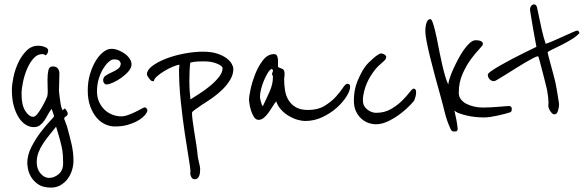

<svg xmlns="http://www.w3.org/2000/svg" viewBox="-20 -602 2669 873"><path d="M288 -88Q288 -77 280 -73Q272 -69 272 -62Q271 -63 276 -51Q281 -39 285 -26Q292 1 297.5 21Q303 41 306.5 58Q310 75 312 92Q314 109 314 130Q314 151 307 173Q300 195 287 212Q274 229 255 240Q236 251 212 251Q175 251 153.5 236Q132 221 121 202Q110 183 107 164.5Q104 146 104 140Q104 103 123 66Q142 29 165 -1Q188 -31 207 -51Q226 -71 226 -74L215 -107Q205 -95 197.5 -80.5Q190 -66 181.5 -53.5Q173 -41 161.5 -32.5Q150 -24 133 -24Q115 -24 97 -35Q79 -46 65 -68Q51 -90 42.5 -121Q34 -152 34 -193Q34 -216 41 -250.5Q48 -285 63 -317Q78 -349 100.5 -371.5Q123 -394 153 -394Q170 -394 184.5 -388Q199 -382 199 -373Q199 -365 196 -360Q193 -355 188 -350Q185 -352 181.5 -354Q178 -356 172 -356Q150 -356 132.5 -336.5Q115 -317 103 -288.5Q91 -260 84.5 -229Q78 -198 78 -175Q78 -124 95 -97.5Q112 -71 131 -71Q140 -71 150.5 -84.5Q161 -98 170.5 -114.5Q180 -131 187 -146Q194 -161 195 -164Q197 -174 197 -187Q197 -198 196.5 -211.5Q196 -225 196 -239Q196 -265 200 -282.5Q204 -300 220 -300Q236 -300 243 -290.5Q250 -281 250 -268Q250 -259 249.5 -246.5Q249 -234 249 -222.5Q249 -211 248.5 -202.5Q248 -194 248 -192Q248 -186 249.5 -174.5Q251 -163 252.5 -151.5Q254 -140 255.5 -130.5Q257 -121 258 -118Q259 -115 261 -109Q263 -103 265 -100Q266 -102 269 -104.5Q272 -107 274 -109Q279 -106 283.5 -97.5Q288 -89 288 -88ZM254 39Q250 23 245 7Q240 -9 235 -26Q218 -5 202.5 14.5Q187 34 174.5 53Q162 72 154.5 92.5Q147 113 147 136Q147 167 164.5 187Q182 207 203 207Q226 207 246.5 190Q267 173 267 141Q267 120 266 106Q265 92 263.5 81.5Q262 71 259.5 61.5Q257 52 254 39Z M649 -105Q650 -103 650 -99Q650 -93 641 -81Q638 -77 628 -68Q618 -59 601 -50Q584 -41 559.5 -34Q535 -27 502 -27Q479 -27 457 -37.5Q435 -48 418 -68.5Q401 -89 390 -119.5Q379 -150 379 -191Q379 -230 389 -264Q399 -298 414.5 -324Q430 -350 449 -365Q468 -380 486 -380Q502 -380 518.5 -373.5Q535 -367 548.5 -357Q562 -347 570 -334.5Q578 -322 578 -309Q578 -294 564.5 -278Q551 -262 532 -248.5Q513 -235 494 -226.5Q475 -218 464 -218Q458 -218 453.5 -223.5Q449 -229 449 -237Q449 -251 461.5 -259Q474 -267 489 -273.5Q504 -280 516.5 -289Q529 -298 529 -314Q529 -316 524 -324Q519 -332 497 -332Q487 -332 474 -320.5Q461 -309 449 -289.5Q437 -270 429 -243.5Q421 -217 421 -186Q421 -160 430.5 -139Q440 -118 455 -103.5Q470 -89 490 -81Q510 -73 531 -73Q546 -73 563.5 -79.5Q581 -86 596.5 -93.5Q612 -101 623.5 -107.5Q635 -114 638 -114Q641 -114 644.5 -111Q648 -108 649 -105Z M1041 -289Q1041 -263 1026.5 -239Q1012 -215 991 -194.5Q970 -174 945 -156.5Q920 -139 899 -126Q879 -112 866 -103Q853 -94 853 -89Q853 -76 856 -52.5Q859 -29 863.5 -1.5Q868 26 872.5 55Q877 84 879 108Q879 109 880.5 117Q882 125 884.5 135Q887 145 888.5 153.5Q890 162 890 164Q890 171 889.5 179.5Q889 188 886.5 195.5Q884 203 879 208Q874 213 866 213Q855 213 850 203.5Q845 194 845 185Q845 183 845.5 181Q846 179 846 176Q846 165 838 117Q830 69 820 2.5Q810 -64 802 -140.5Q794 -217 794 -285Q794 -290 795 -296.5Q796 -303 796 -308Q786 -307 766.5 -299Q747 -291 728 -279.5Q709 -268 694.5 -255.5Q680 -243 680 -233H673Q670 -233 665.5 -237Q661 -241 657.5 -246Q654 -251 651 -256Q648 -261 648 -263Q648 -284 673 -302.5Q698 -321 735.5 -335.5Q773 -350 818 -358.5Q863 -367 903 -367Q942 -367 968.5 -358Q995 -349 1011 -336.5Q1027 -324 1034 -311Q1041 -298 1041 -289ZM992 -292Q992 -302 967 -312.5Q942 -323 908 -323Q878 -323 864 -321Q850 -319 845 -317Q843 -301 842 -279Q841 -257 841 -234Q841 -210 842.5 -187.5Q844 -165 846 -150Q860 -159 884.5 -174.5Q909 -190 933 -209.5Q957 -229 974.5 -250.5Q992 -272 992 -292Z M1572 -208Q1572 -190 1555.5 -163.5Q1539 -137 1511 -112Q1483 -87 1446 -69.5Q1409 -52 1369 -52Q1351 -52 1331 -58Q1311 -64 1292 -75.5Q1273 -87 1258 -103.5Q1243 -120 1236 -141Q1230 -135 1221.5 -121Q1213 -107 1203 -92.5Q1193 -78 1181 -67.5Q1169 -57 1156 -57Q1143 -57 1134.5 -70.5Q1126 -84 1121 -100.5Q1116 -117 1114 -132Q1112 -147 1112 -149Q1112 -161 1119 -194.5Q1126 -228 1140 -264Q1154 -300 1175.5 -328Q1197 -356 1226 -356Q1237 -356 1240.5 -346.5Q1244 -337 1244 -328V-298Q1249 -294 1254.5 -292.5Q1260 -291 1264.5 -288.5Q1269 -286 1271.5 -281Q1274 -276 1274 -265Q1274 -258 1273 -252.5Q1272 -247 1272 -242Q1272 -216 1276 -191Q1280 -166 1292 -146.5Q1304 -127 1325 -114.5Q1346 -102 1381 -102Q1425 -102 1455.5 -120.5Q1486 -139 1506.5 -161.5Q1527 -184 1539 -202.5Q1551 -221 1559 -221Q1572 -221 1572 -208ZM1221 -252Q1221 -256 1219 -259.5Q1217 -263 1217 -266Q1217 -270 1219 -273Q1221 -276 1221 -281Q1221 -284 1219 -285.5Q1217 -287 1217 -289Q1208 -287 1198.5 -272Q1189 -257 1180.5 -237Q1172 -217 1167 -196.5Q1162 -176 1162 -163Q1162 -156 1166 -140Q1170 -124 1175 -119Q1192 -154 1206.5 -187Q1221 -220 1221 -252Z M1872 -182Q1872 -172 1869 -161.5Q1866 -151 1863 -144Q1861 -141 1844.5 -123.5Q1828 -106 1803.5 -87Q1779 -68 1748.5 -52.5Q1718 -37 1690 -37Q1673 -37 1655.5 -43Q1638 -49 1623 -62.5Q1608 -76 1598.5 -96Q1589 -116 1589 -145Q1589 -193 1605 -232Q1621 -271 1637 -294Q1644 -305 1655.5 -316.5Q1667 -328 1678 -337.5Q1689 -347 1698.5 -353Q1708 -359 1712 -359Q1721 -359 1728.5 -354Q1736 -349 1736 -344Q1736 -336 1731.5 -330.5Q1727 -325 1719 -318.5Q1711 -312 1700 -301.5Q1689 -291 1677 -274Q1653 -241 1641.5 -206.5Q1630 -172 1630 -146Q1630 -120 1649.5 -104.5Q1669 -89 1690 -89Q1728 -89 1757.5 -106Q1787 -123 1808 -144Q1829 -165 1842 -182Q1855 -199 1861 -199Q1872 -199 1872 -182Z M2307 -107Q2307 -99 2305 -95.5Q2303 -92 2295 -90Q2286 -87 2272.5 -83.5Q2259 -80 2243 -76.5Q2227 -73 2210.5 -70.5Q2194 -68 2180 -68Q2163 -68 2142.5 -70Q2122 -72 2103 -76.5Q2084 -81 2068.5 -86.5Q2053 -92 2046 -100Q2051 -79 2055 -58Q2059 -37 2061 -16Q2061 -11 2058.5 -7.5Q2056 -4 2045 -4Q2040 -4 2035.5 -6.5Q2031 -9 2028 -17Q2019 -37 2013 -54.5Q2007 -72 2002.5 -90Q1998 -108 1993 -128Q1988 -148 1981 -172Q1970 -211 1958 -255.5Q1946 -300 1936 -340.5Q1926 -381 1920 -412.5Q1914 -444 1914 -457Q1914 -463 1914.5 -473Q1915 -483 1917.5 -492.5Q1920 -502 1924.5 -508.5Q1929 -515 1937 -515Q1942 -515 1947.5 -499.5Q1953 -484 1957.5 -465.5Q1962 -447 1965.5 -430.5Q1969 -414 1969 -413Q1973 -391 1978.5 -364.5Q1984 -338 1990 -311Q1996 -284 2003 -259.5Q2010 -235 2018 -218Q2019 -228 2025 -247Q2031 -266 2041 -288Q2051 -310 2063.5 -333.5Q2076 -357 2089.5 -376Q2103 -395 2116.5 -407Q2130 -419 2142 -419Q2161 -419 2168.5 -414Q2176 -409 2176 -402Q2176 -396 2159 -378.5Q2142 -361 2121 -332.5Q2100 -304 2083 -265.5Q2066 -227 2066 -180Q2066 -163 2075.5 -150.5Q2085 -138 2100.5 -130Q2116 -122 2135.5 -117.5Q2155 -113 2174 -113Q2191 -113 2211 -114Q2231 -115 2248.5 -116.5Q2266 -118 2278.5 -119Q2291 -120 2294 -120Q2299 -120 2303 -117Q2307 -114 2307 -107Z M2615 -452Q2602 -437 2578 -422.5Q2554 -408 2530 -396Q2506 -384 2488 -375.5Q2470 -367 2470 -364Q2470 -361 2474 -346Q2478 -331 2483.5 -310.5Q2489 -290 2495 -268Q2501 -246 2505 -229Q2507 -219 2510 -203Q2513 -187 2515.5 -171Q2518 -155 2520 -142.5Q2522 -130 2522 -129Q2522 -114 2517 -98Q2512 -82 2501 -82Q2495 -82 2490 -87Q2485 -92 2481 -98.5Q2477 -105 2475 -111Q2473 -117 2473 -120Q2473 -122 2473.5 -126Q2474 -130 2474 -135Q2474 -154 2468 -190Q2466 -201 2460 -224Q2454 -247 2448 -271Q2441 -299 2432 -332Q2428 -346 2427 -346Q2420 -346 2403.5 -337.5Q2387 -329 2366 -316.5Q2345 -304 2322 -289.5Q2299 -275 2279 -262.5Q2259 -250 2244.5 -241.5Q2230 -233 2227 -233Q2214 -233 2206 -242Q2198 -251 2198 -262Q2198 -268 2214.5 -279.5Q2231 -291 2255.5 -305Q2280 -319 2308.5 -334Q2337 -349 2361.5 -361Q2386 -373 2402.5 -381Q2419 -389 2419 -389Q2410 -435 2404 -471Q2399 -502 2394.5 -528Q2390 -554 2390 -556Q2390 -569 2395.5 -575.5Q2401 -582 2408 -582Q2419 -582 2422 -567Q2433 -513 2442.5 -471Q2452 -429 2461 -403Q2470 -405 2492 -414.5Q2514 -424 2538 -435Q2562 -446 2581.5 -454.5Q2601 -463 2604 -463Q2610 -463 2611.5 -459Q2613 -455 2615 -452Z"/></svg>

Font: Reenie Beanie
Style: Regular
Weight: 500
Designer: James Grieshaber
Foundry: James Grieshaber
Version: Version 1.000